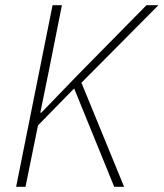

<svg xmlns="http://www.w3.org/2000/svg" viewBox="-20 -718 629 738"><path d="M265 -378 126 -236 78 0H42L182 -698H218L168 -447L135 -285H139L279 -430L543 -698H589L293 -400L457 0H419Z"/></svg>

Font: IBM Plex Sans Condensed ExtraLight
Style: Italic
Weight: 200
Width: 3
Italic angle: -11°
Designer: Mike Abbink, Paul van der Laan, Pieter van Rosmalen
Foundry: Bold Monday
Version: Version 1.3